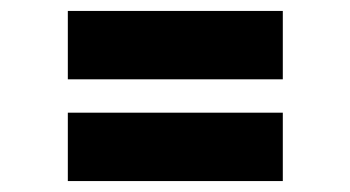

<svg xmlns="http://www.w3.org/2000/svg" viewBox="-20 -438 640 351"><path d="M104 -293V-418H497V-293ZM104 -107V-232H497V-107Z"/></svg>

Font: Pixelify Sans SemiBold
Style: Regular
Weight: 600
Designer: Stefie Justprince
Foundry: Typecalism Foundryline
Version: Version 1.000